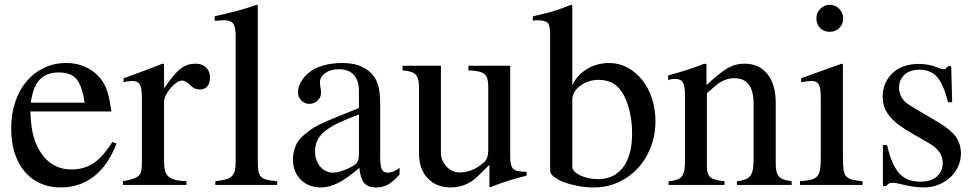

<svg xmlns="http://www.w3.org/2000/svg" viewBox="-20 -782 4130 812"><path d="M472.7 -174.8Q437.5 -83 377.4 -36.1Q317.4 10.7 236.3 10.7Q188.5 10.7 149.9 -6.8Q111.3 -24.4 84 -56.6Q56.6 -88.9 42 -134.8Q27.3 -180.7 27.3 -238.3Q27.3 -299.8 44.4 -350.6Q61.5 -401.4 92.3 -438Q123 -474.6 166 -495.1Q209 -515.6 260.7 -515.6Q304.7 -515.6 341.3 -499Q377.9 -482.4 403.3 -452.1Q414.1 -438.5 421.4 -424.8Q428.7 -411.1 434.1 -394.5Q439.5 -377.9 443.4 -357.4Q447.3 -336.9 451.2 -310.5H108.4Q110.4 -256.8 117.7 -222.2Q125 -187.5 141.6 -155.3Q189.5 -65.4 282.2 -65.4Q335.9 -65.4 375.5 -91.8Q415 -118.2 455.1 -181.6ZM337.9 -347.7Q327.1 -419.9 303.2 -447.8Q279.3 -475.6 228.5 -475.6Q176.8 -475.6 147.9 -445.3Q119.1 -415 110.4 -347.7Z M502.9 -451.2Q527.3 -460 547.9 -467.3Q568.4 -474.6 587.4 -481.9Q606.4 -489.3 625.5 -496.6Q644.5 -503.9 667 -512.7L673.8 -510.7V-408.2Q694.3 -438.5 710.9 -458.5Q727.5 -478.5 743.2 -490.7Q758.8 -502.9 773.9 -507.8Q789.1 -512.7 806.6 -512.7Q835 -512.7 851.6 -496.6Q868.2 -480.5 868.2 -454.1Q868.2 -429.7 856.4 -416.5Q844.7 -403.3 825.2 -403.3Q814.5 -403.3 804.2 -407.7Q793.9 -412.1 780.3 -425.8Q771.5 -433.6 763.7 -437.5Q755.9 -441.4 751 -441.4Q739.3 -441.4 726.1 -432.1Q712.9 -422.9 701.2 -409.2Q689.5 -395.5 681.6 -379.9Q673.8 -364.3 673.8 -350.6V-99.6Q673.8 -76.2 677.7 -60.5Q681.6 -44.9 692.4 -35.6Q703.1 -26.4 721.7 -21.5Q740.2 -16.6 768.6 -15.6V0H500V-15.6Q526.4 -20.5 542.5 -25.9Q558.6 -31.2 566.9 -39.1Q575.2 -46.9 577.6 -60.1Q580.1 -73.2 580.1 -93.8V-372.1Q580.1 -409.2 571.3 -424.3Q562.5 -439.5 542 -439.5Q531.2 -439.5 522.9 -438.5Q514.6 -437.5 502.9 -434.6Z M887.7 -712.9Q917 -719.7 939.9 -725.1Q962.9 -730.5 983.9 -736.3Q1004.9 -742.2 1024.4 -748Q1043.9 -753.9 1065.4 -761.7L1070.3 -758.8V-93.8Q1070.3 -70.3 1073.2 -56.2Q1076.2 -42 1085 -33.7Q1093.8 -25.4 1109.9 -21.5Q1126 -17.6 1152.3 -15.6V0H890.6V-15.6Q917 -18.6 933.6 -22.9Q950.2 -27.3 960 -36.6Q969.7 -45.9 973.1 -60.5Q976.6 -75.2 976.6 -97.7V-628.9Q976.6 -668 966.3 -682.1Q956.1 -696.3 929.7 -696.3Q921.9 -696.3 912.6 -695.8Q903.3 -695.3 894.5 -694.3H887.7Z M1587.9 -117.2Q1587.9 -80.1 1594.7 -65.9Q1601.6 -51.8 1621.1 -51.8Q1643.6 -51.8 1669.9 -72.3V-43.9Q1641.6 -12.7 1620.1 -1Q1598.6 10.7 1570.3 10.7Q1536.1 10.7 1520 -8.3Q1503.9 -27.3 1500 -72.3Q1449.2 -28.3 1411.1 -8.8Q1373 10.7 1336.9 10.7Q1284.2 10.7 1251.5 -22.5Q1218.8 -55.7 1218.8 -108.4Q1218.8 -134.8 1229 -161.6Q1239.3 -188.5 1258.8 -205.1Q1276.4 -220.7 1291.5 -231.9Q1306.6 -243.2 1331.1 -255.4Q1355.5 -267.6 1394.5 -283.2Q1433.6 -298.8 1498 -325.2V-396.5Q1498 -442.4 1476.1 -465.8Q1454.1 -489.3 1413.1 -489.3Q1378.9 -489.3 1356 -473.1Q1333 -457 1333 -434.6Q1333 -425.8 1335.4 -412.1Q1337.9 -398.4 1337.9 -389.6Q1337.9 -370.1 1322.8 -356.4Q1307.6 -342.8 1288.1 -342.8Q1268.6 -342.8 1254.4 -356.9Q1240.2 -371.1 1240.2 -390.6Q1240.2 -412.1 1252.4 -434.6Q1264.6 -457 1286.1 -474.6Q1308.6 -494.1 1346.2 -504.9Q1383.8 -515.6 1427.7 -515.6Q1478.5 -515.6 1513.2 -498.5Q1547.9 -481.4 1566.4 -451.2Q1578.1 -431.6 1583 -405.8Q1587.9 -379.9 1587.9 -335.9ZM1498 -297.9Q1447.3 -279.3 1411.6 -262.2Q1376 -245.1 1354 -227.1Q1332 -209 1322.3 -188.5Q1312.5 -168 1312.5 -143.6V-138.7Q1312.5 -121.1 1318.4 -105Q1324.2 -88.9 1334.5 -77.1Q1344.7 -65.4 1358.4 -58.6Q1372.1 -51.8 1386.7 -51.8Q1404.3 -51.8 1426.3 -59.1Q1448.2 -66.4 1467.8 -77.1Q1487.3 -87.9 1492.7 -99.6Q1498 -111.3 1498 -136.7Z M2207 -39.1Q2164.1 -28.3 2129.9 -17.6Q2095.7 -6.8 2052.7 9.8L2049.8 7.8V-85L2001 -37.1Q1978.5 -13.7 1948.2 -1.5Q1918 10.7 1886.7 10.7Q1825.2 10.7 1788.6 -28.3Q1752 -67.4 1752 -133.8V-413.1Q1752 -452.1 1737.8 -466.8Q1723.6 -481.4 1682.6 -484.4V-503.9H1844.7V-137.7Q1844.7 -102.5 1868.2 -77.6Q1891.6 -52.7 1924.8 -52.7Q1950.2 -52.7 1976.1 -63Q2002 -73.2 2024.4 -93.8Q2035.2 -101.6 2040 -114.7Q2044.9 -127.9 2044.9 -150.4V-414.1Q2044.9 -434.6 2041.5 -447.8Q2038.1 -460.9 2028.8 -468.8Q2019.5 -476.6 2002.9 -480Q1986.3 -483.4 1960.9 -484.4V-503.9H2137.7V-119.1Q2137.7 -80.1 2150.4 -67.9Q2163.1 -55.7 2201.2 -55.7H2207Z M2400.4 -420.9Q2409.2 -441.4 2424.8 -459Q2440.4 -476.6 2460.9 -489.3Q2481.4 -502 2505.9 -508.8Q2530.3 -515.6 2555.7 -515.6Q2597.7 -515.6 2633.3 -496.6Q2668.9 -477.5 2695.3 -444.8Q2721.7 -412.1 2736.8 -367.2Q2752 -322.3 2752 -270.5Q2752 -210 2731.9 -158.7Q2711.9 -107.4 2676.8 -69.8Q2641.6 -32.2 2594.2 -10.7Q2546.9 10.7 2491.2 10.7Q2457 10.7 2423.8 4.4Q2390.6 -2 2364.7 -11.7Q2338.9 -21.5 2322.8 -34.2Q2306.6 -46.9 2306.6 -60.5V-638.7Q2306.6 -673.8 2296.4 -685.1Q2286.1 -696.3 2252.9 -696.3Q2247.1 -696.3 2242.7 -695.8Q2238.3 -695.3 2233.4 -694.3V-712.9L2266.6 -720.7Q2305.7 -729.5 2333 -738.8Q2360.4 -748 2395.5 -761.7L2400.4 -758.8ZM2400.4 -77.1Q2400.4 -66.4 2409.2 -57.1Q2418 -47.9 2433.1 -40.5Q2448.2 -33.2 2467.8 -28.8Q2487.3 -24.4 2508.8 -24.4Q2578.1 -24.4 2615.7 -75.2Q2653.3 -126 2653.3 -218.8Q2653.3 -250 2648.9 -279.8Q2644.5 -309.6 2636.2 -335.9Q2627.9 -362.3 2616.2 -382.8Q2604.5 -403.3 2590.8 -416Q2574.2 -431.6 2553.7 -438Q2533.2 -444.3 2510.7 -444.3Q2489.3 -444.3 2469.2 -437.5Q2449.2 -430.7 2434.1 -419.4Q2418.9 -408.2 2409.7 -393.1Q2400.4 -377.9 2400.4 -361.3Z M2805.7 -462.9Q2851.6 -475.6 2885.3 -486.3Q2918.9 -497.1 2959 -512.7L2967.8 -510.7V-421.9Q2996.1 -448.2 3017.6 -465.8Q3039.1 -483.4 3057.1 -493.7Q3075.2 -503.9 3092.3 -508.3Q3109.4 -512.7 3128.9 -512.7Q3190.4 -512.7 3225.6 -468.8Q3260.7 -424.8 3260.7 -345.7V-89.8Q3260.7 -49.8 3274.4 -35.2Q3288.1 -20.5 3328.1 -15.6V0H3096.7V-15.6Q3117.2 -17.6 3130.9 -22.5Q3144.5 -27.3 3152.8 -38.1Q3161.1 -48.8 3164.1 -66.4Q3167 -84 3167 -110.4V-343.8Q3167 -451.2 3085.9 -451.2Q3072.3 -451.2 3059.6 -448.2Q3046.9 -445.3 3033.7 -438.5Q3020.5 -431.6 3005.4 -418.9Q2990.2 -406.2 2969.7 -387.7V-74.2Q2969.7 -43.9 2985.4 -31.7Q3001 -19.5 3043.9 -15.6V0H2807.6V-15.6Q2829.1 -17.6 2842.3 -22Q2855.5 -26.4 2863.3 -36.1Q2871.1 -45.9 2874 -61Q2877 -76.2 2877 -99.6V-377Q2877 -418 2868.2 -433.1Q2859.4 -448.2 2835.9 -448.2Q2818.4 -448.2 2805.7 -443.4Z M3544.9 -509.8V-113.3Q3544.9 -83 3547.4 -64.9Q3549.8 -46.9 3558.6 -36.6Q3567.4 -26.4 3583.5 -22.5Q3599.6 -18.6 3627.9 -15.6V0H3363.3V-15.6Q3392.6 -17.6 3409.7 -22Q3426.8 -26.4 3436 -36.6Q3445.3 -46.9 3448.2 -64.9Q3451.2 -83 3451.2 -113.3V-372.1Q3451.2 -409.2 3442.9 -424.3Q3434.6 -439.5 3415 -439.5Q3407.2 -439.5 3397 -438.5Q3386.7 -437.5 3376 -435.5L3368.2 -434.6V-451.2L3540 -512.7ZM3489.3 -761.7Q3512.7 -761.7 3529.3 -744.6Q3545.9 -727.5 3545.9 -704.1Q3545.9 -679.7 3529.8 -663.6Q3513.7 -647.5 3488.3 -647.5Q3463.9 -647.5 3448.2 -663.6Q3432.6 -679.7 3432.6 -704.1Q3432.6 -727.5 3449.2 -744.6Q3465.8 -761.7 3489.3 -761.7Z M3989.3 -349.6Q3970.7 -424.8 3943.4 -456.1Q3916 -487.3 3868.2 -487.3Q3829.1 -487.3 3805.7 -466.3Q3782.2 -445.3 3782.2 -411.1Q3782.2 -363.3 3830.1 -335L3950.2 -263.7Q4001 -233.4 4022.5 -203.6Q4043.9 -173.8 4043.9 -131.8Q4043.9 -102.5 4031.2 -76.2Q4018.6 -49.8 3997.6 -30.8Q3976.6 -11.7 3948.2 -0.5Q3919.9 10.7 3887.7 10.7Q3870.1 10.7 3849.6 8.3Q3829.1 5.9 3804.7 0Q3785.2 -4.9 3774.4 -6.8Q3763.7 -8.8 3753.9 -8.8Q3744.1 -8.8 3739.3 -5.9Q3734.4 -2.9 3728.5 4.9H3713.9V-168.9H3731.4Q3741.2 -126 3753.9 -96.7Q3766.6 -67.4 3783.2 -48.8Q3799.8 -30.3 3822.3 -22Q3844.7 -13.7 3873 -13.7Q3917 -13.7 3941.9 -35.2Q3966.8 -56.6 3966.8 -93.8Q3966.8 -143.6 3908.2 -176.8L3843.8 -213.9Q3807.6 -234.4 3782.7 -252.9Q3757.8 -271.5 3742.2 -290.5Q3726.6 -309.6 3719.7 -330.1Q3712.9 -350.6 3712.9 -374Q3712.9 -404.3 3724.1 -429.7Q3735.4 -455.1 3755.4 -473.6Q3775.4 -492.2 3803.7 -502Q3832 -511.7 3866.2 -511.7Q3905.3 -511.7 3941.4 -498Q3961.9 -489.3 3972.7 -489.3Q3976.6 -489.3 3978.5 -491.2Q3980.5 -493.2 3988.3 -500L3989.3 -502H4002.9L4006.8 -349.6Z"/></svg>

Font: BabelStone Tibetan
Style: Regular
Weight: 400
Designer: Christopher J. Fynn
Foundry: BabelStone
Version: Version 10.011 October 1, 2023